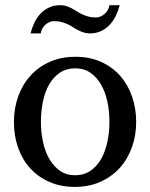

<svg xmlns="http://www.w3.org/2000/svg" viewBox="-20 -715 584 747"><path d="M405.8 -241.2Q405.8 -282.2 397.7 -319.8Q389.6 -357.4 373 -386.2Q356.4 -415 331.5 -432.1Q306.6 -449.2 272.9 -449.2Q238.3 -449.2 212.9 -432.1Q187.5 -415 171.1 -386.2Q154.8 -357.4 147 -319.8Q139.2 -282.2 139.2 -241.2Q139.2 -200.7 147.2 -163.1Q155.3 -125.5 171.9 -96.7Q188.5 -67.9 213.4 -50.5Q238.3 -33.2 272 -33.2Q306.2 -33.2 331.5 -50.3Q356.9 -67.4 373.3 -96.2Q389.6 -125 397.7 -162.6Q405.8 -200.2 405.8 -241.2ZM509.8 -240.2Q509.8 -187 492.9 -140.9Q476.1 -94.7 445.1 -60.8Q414.1 -26.9 369.9 -7.3Q325.7 12.2 271 12.2Q216.3 12.2 172.4 -7.1Q128.4 -26.4 97.7 -60.1Q66.9 -93.8 50.5 -139.9Q34.2 -186 34.2 -240.2Q34.2 -293.5 50.8 -339.8Q67.4 -386.2 98.6 -420.7Q129.9 -455.1 174.1 -474.6Q218.3 -494.1 273.9 -494.1Q329.6 -494.1 373.5 -474.1Q417.5 -454.1 447.8 -419.7Q478 -385.3 493.9 -339.1Q509.8 -293 509.8 -240.2ZM445.8 -694.8Q439.9 -672.9 430.2 -652.8Q420.4 -632.8 406.2 -617.9Q392.1 -603 373 -594Q354 -585 329.6 -585Q316.4 -585 305.4 -588.6Q294.4 -592.3 284.4 -597.4Q274.4 -602.5 264.6 -608.9Q254.9 -615.2 243.9 -620.4Q232.9 -625.5 219.7 -629.2Q206.5 -632.8 190.4 -632.8Q180.2 -632.8 171.4 -628.7Q162.6 -624.5 155.5 -617.9Q148.4 -611.3 144 -602.5Q139.6 -593.8 138.7 -585H98.6Q104.5 -606.9 114 -627Q123.5 -647 137.9 -662.1Q152.3 -677.2 171.4 -686Q190.4 -694.8 214.8 -694.8Q228 -694.8 238.8 -691.2Q249.5 -687.5 259.5 -682.4Q269.5 -677.2 279.1 -670.9Q288.6 -664.6 299.6 -659.4Q310.5 -654.3 323.5 -650.6Q336.4 -647 352.5 -647Q362.8 -647 371.8 -651.1Q380.9 -655.3 388.2 -661.9Q395.5 -668.5 400.1 -677.2Q404.8 -686 405.8 -694.8Z"/></svg>

Font: Charis SIL Eur
Style: Regular
Weight: 400
Foundry: SIL International
Version: Version 5.000